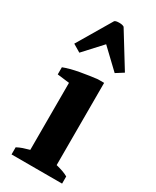

<svg xmlns="http://www.w3.org/2000/svg" viewBox="-204 -851 739 908"><g transform="rotate(30 166.0 -397.0)"><path d="M307 0H31V-39Q46 -47 62 -52.5Q78 -58 97 -63V-429L31 -437V-476Q46 -482 68.5 -488Q91 -494 116 -498.5Q141 -503 165 -506.5Q189 -510 207 -512H241V-63Q261 -58 277 -52.5Q293 -47 307 -39ZM68 -577 26 -602 136 -788Q142 -794 160 -794Q161 -794 163 -794Q179 -794 188 -788L302 -603L261 -577L158 -675Z"/></g></svg>

Font: PTSerif
Style: Bold
Weight: 700
Designer: A.Korolkova, O.Umpeleva, V.Yefimov
Foundry: ParaType Ltd
Version: Version 1.000W OFL; ttfautohint (v1.2) -l 8 -r 50 -G 200 -x 